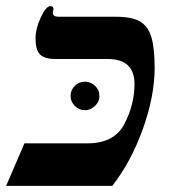

<svg xmlns="http://www.w3.org/2000/svg" viewBox="-61 -608 570 628"><path d="M225.1 -139.2Q313 -139.2 345.9 -202.6Q378.9 -266.1 378.9 -333Q378.9 -415 291 -415H121.1Q84.5 -415 69.8 -429.9Q55.2 -444.8 55.2 -483.9Q55.2 -513.7 72.3 -550.8Q89.4 -587.9 104 -587.9Q113.8 -587.9 113.8 -579.1L111.8 -565.9Q111.8 -553.2 130.9 -553.2H318.8Q370.1 -553.2 396.5 -538.1Q422.9 -522.9 433.8 -487.5Q444.8 -452.1 444.8 -386.2Q444.8 -293.5 406.2 -186Q367.7 -78.6 306.2 0H-41L19 -139.2ZM169.9 -293.5Q169.9 -313.5 183.6 -327.1Q197.3 -340.8 216.8 -340.8Q235.4 -340.8 249.8 -327.4Q264.2 -314 264.2 -293.5Q264.2 -275.4 249.8 -261.5Q235.4 -247.6 216.8 -247.6Q197.3 -247.6 183.6 -261.7Q169.9 -275.9 169.9 -293.5Z"/></svg>

Font: Liberation Serif
Style: Bold Italic
Weight: 700
Italic angle: -16.333°
Designer: Steve Matteson
Foundry: Ascender Corporation
Version: Version 2.1.5